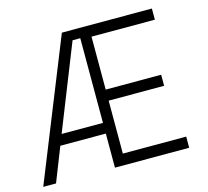

<svg xmlns="http://www.w3.org/2000/svg" viewBox="-107 -874 1084 999"><g transform="rotate(-15 435.5 -375.0)"><path d="M792.5 -689.9H451.2V-404.8H750V-345.2H451.2V-60.1H792.5V0H392.6V-183.6H147.5L75.2 0H6.3L307.6 -750H792.5ZM169.9 -241.2H392.6V-697.3H351.1Z"/></g></svg>

Font: Now Alt Light
Style: Regular
Weight: 300
Designer: Alfredo Marco Pradil
Foundry: Alfredo Marco Pradil
Version: Version 1.002;PS 001.002;hotconv 1.0.88;makeotf.lib2.5.64775